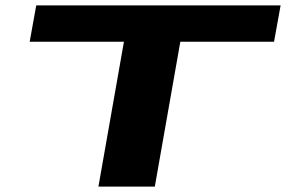

<svg xmlns="http://www.w3.org/2000/svg" viewBox="-20 -695 1078 715"><path d="M346.5 0H556.5L651.5 -539.5H1000.5L1025 -675H115L90.5 -539.5H441.5Z"/></svg>

Font: Anybody ExtraExpanded
Style: Bold Italic
Weight: 700
Width: 8
Italic angle: -10°
Version: Version 1.113;gftools[0.9.25]